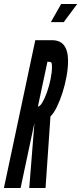

<svg xmlns="http://www.w3.org/2000/svg" viewBox="-44 -935 404 955"><path d="M-24.5 0H58.5L126.5 -320H127L101.5 0H182.5L207 -356Q223 -371 238.5 -402.5Q254 -434 266.8 -473.8Q279.5 -513.5 287 -555Q294.5 -596.5 294.5 -631.5Q294.5 -735 215.5 -735H131.5ZM144.5 -405 192 -628Q207.5 -628 211 -624Q214.5 -620 214.5 -603Q214.5 -575 207.5 -541Q200.5 -507 189.5 -476Q178.5 -445 166.5 -425Q154.5 -405 144.5 -405ZM209 -825H273L340 -915H260Z"/></svg>

Font: League Gothic Condensed Italic
Style: Regular
Weight: 400
Width: 3
Designer: The League of Moveable Type
Version: Version 1.600; ttfautohint (v1.8.3)